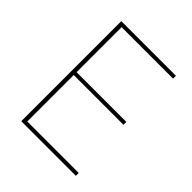

<svg xmlns="http://www.w3.org/2000/svg" viewBox="-193 -822 947 947"><g transform="rotate(45 280.5 -349.0)"><path d="M489 0H108V-698H489V-678H130V-364H477V-344H130V-20H489Z"/></g></svg>

Font: IBM Plex Sans Thin
Style: Regular
Weight: 100
Designer: Mike Abbink, Paul van der Laan, Pieter van Rosmalen
Foundry: Bold Monday
Version: Version 3.0